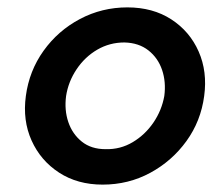

<svg xmlns="http://www.w3.org/2000/svg" viewBox="-20 -490 587 520"><path d="M50 -230Q59 -298 98 -352.5Q137 -407 196.5 -438.5Q256 -470 325 -470Q394 -470 444 -437.5Q494 -405 518 -350.5Q542 -296 533 -230Q524 -162 485 -108Q446 -54 387 -22Q328 10 258 10Q190 10 140 -22.5Q90 -55 65.5 -109.5Q41 -164 50 -230ZM159 -230Q154 -192 165 -159.5Q176 -127 201.5 -106.5Q227 -86 266 -86Q306 -85 339.5 -105Q373 -125 395.5 -158Q418 -191 425 -230Q430 -268 419 -300.5Q408 -333 382 -353.5Q356 -374 317 -375Q277 -375 243.5 -355.5Q210 -336 187.5 -302.5Q165 -269 159 -230Z"/></svg>

Font: Jost* Medium
Style: Italic
Weight: 500
Italic angle: -10°
Version: Version 3.7